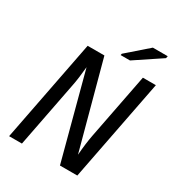

<svg xmlns="http://www.w3.org/2000/svg" viewBox="-195 -955 991 1076"><g transform="rotate(30 300.0 -416.5)"><path d="M356.9 0 210.4 -551.8Q203.1 -473.1 193.8 -427.7L110.8 0H27.8L155.8 -658.7H264.2L414.1 -103Q419.9 -178.7 431.2 -236.8L513.2 -658.7H597.2L469.2 0ZM341.8 -706.1 343.8 -715.8 477.5 -832.5H573.7L570.8 -818.4L402.3 -706.1Z"/></g></svg>

Font: Cousine
Style: Italic
Weight: 400
Italic angle: -12°
Monospace: yes
Designer: Steve Matteson
Foundry: Monotype Imaging Inc.
Version: Version 1.21